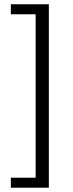

<svg xmlns="http://www.w3.org/2000/svg" viewBox="-20 -728 343 900"><path d="M30.8 151.9V105H147V-661.1H30.8V-708H209V151.9Z"/></svg>

Font: Riemann
Style: Regular
Weight: 400
Designer: Paul D. Hunt
Foundry: Adobe Systems Incorporated
Version: Version 2.020;PS 2.0;hotconv 1.0.86;makeotf.lib2.5.63406